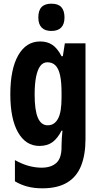

<svg xmlns="http://www.w3.org/2000/svg" viewBox="-20 -782 540 1042"><path d="M198 -557Q236 -557 263.5 -539Q291 -521 314 -477H321L332 -547H444V-28Q444 58 420 118Q396 178 344 209Q292 240 210 240Q165 240 129 230.5Q93 221 61 202V87Q101 109 136.5 118.5Q172 128 206 128Q257 128 285.5 102.5Q314 77 314 16V7Q314 -10 315.5 -32Q317 -54 319 -73H314Q292 -30 264 -10Q236 10 194 10Q120 10 78 -63.5Q36 -137 36 -270Q36 -407 79 -482Q122 -557 198 -557ZM237 -444Q214 -444 199 -424.5Q184 -405 176 -366Q168 -327 168 -268Q168 -184 185.5 -143Q203 -102 239 -102Q258 -102 272 -111.5Q286 -121 295.5 -139Q305 -157 309.5 -185.5Q314 -214 314 -252V-279Q314 -337 306 -373.5Q298 -410 281 -427Q264 -444 237 -444ZM259 -762Q296 -762 313 -743Q330 -724 330 -687Q330 -651 312 -632.5Q294 -614 259 -614Q224 -614 206 -632.5Q188 -651 188 -687Q188 -725 205.5 -743.5Q223 -762 259 -762Z"/></svg>

Font: Noto Sans Khmer ExtraCondensed
Style: Bold
Weight: 700
Width: 2
Designer: Danh Hong and the Monotype Design Team
Foundry: Monotype Imaging Inc.
Version: Version 2.004